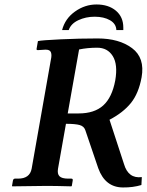

<svg xmlns="http://www.w3.org/2000/svg" viewBox="-20 -824 650 850"><path d="M490.2 -467.8Q502.4 -538.6 479.2 -575.7Q456.1 -612.8 410.2 -612.8Q368.2 -612.8 330.1 -605L279.8 -321.8H328.1Q397.9 -321.8 437 -357.2Q476.1 -392.6 490.2 -467.8ZM606.9 -481.9Q593.8 -410.2 559.3 -367.7Q524.9 -325.2 464.8 -293.9L528.8 -98.1Q547.9 -32.2 607.9 -40L606 -4.9Q568.8 6.3 524.9 5.9Q445.8 5.9 415 -79.1L357.9 -247.1Q352.1 -265.1 332.5 -270.5Q313 -275.9 272 -275.9L236.8 -77.1Q232.9 -54.2 243.4 -43.7Q253.9 -33.2 282.2 -33.2H295.9Q303.7 -33.2 301.8 -23.9L297.9 -1L295.9 1Q225.1 -1 187 -1L34.2 1L33.2 -1L37.1 -23.9Q38.6 -32.7 45.9 -33.2H60.1Q111.8 -33.2 120.1 -77.1L205.1 -559.1Q210 -580.1 205.6 -592Q201.2 -604 184.1 -604H178.2L147.9 -602.1Q140.1 -602.1 142.1 -608.9L147.9 -642.1Q165 -646 248.5 -649.9Q332 -653.8 412.1 -653.8Q507.3 -653.8 564.7 -610.8Q622.1 -567.9 606.9 -481.9ZM254.9 -690.9Q268.1 -741.7 312 -772.9Q356 -804.2 407.2 -804.2Q460.4 -804.2 493.2 -776.6Q525.9 -749 525.9 -702.1V-690.9H495.1Q494.1 -718.8 467 -734.4Q439.9 -750 398.9 -750Q359.9 -750 326.9 -734.6Q293.9 -719.2 284.2 -690.9Z"/></svg>

Font: Linux Libertine
Style: Semibold Italic
Weight: 600
Italic angle: -11.5°
Designer: Philipp H. Poll
Foundry: Philipp H. Poll
Version: Version 5.1.2 ; ttfautohint (v0.9)